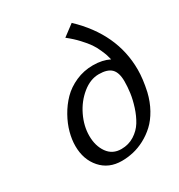

<svg xmlns="http://www.w3.org/2000/svg" viewBox="-163 -786 847 907"><g transform="rotate(-30 260.0 -332.0)"><path d="M84 -161.1Q84 -195.3 94.2 -233.6Q104.5 -272 126.2 -310.8Q147.9 -349.6 178 -380.4Q208 -411.1 252 -430.7Q295.9 -450.2 346.2 -450.2Q397.5 -450.2 435.1 -431.2Q430.7 -448.2 428 -457.3Q425.3 -466.3 415 -489.7Q404.8 -513.2 391.8 -532Q378.9 -550.8 354.5 -577.1Q330.1 -603.5 298.8 -627.9L359.9 -673.8Q520 -522 520 -327.1Q520 -276.4 505.9 -211.9Q494.6 -164.6 473.1 -126.2Q451.7 -87.9 424.8 -63Q397.9 -38.1 366 -21.2Q334 -4.4 302.7 2.7Q271.5 9.8 240.2 9.8Q169.4 9.8 126.7 -38.6Q84 -86.9 84 -161.1ZM349.1 -399.9Q302.7 -399.9 259.5 -364.7Q216.3 -329.6 190.7 -276.4Q165 -223.1 165 -169.9Q165 -114.7 191.4 -77.4Q217.8 -40 266.1 -40Q305.7 -40 336.9 -59.8Q368.2 -79.6 386.5 -109.4Q404.8 -139.2 417 -177.2Q429.2 -215.3 433.6 -248Q438 -280.8 438 -310.1Q438 -357.9 417 -378.9Q396 -399.9 349.1 -399.9Z"/></g></svg>

Font: Pfennig
Style: Italic
Weight: 500
Italic angle: -13°
Version: Version 20120410 ; ttfautohint (v0.8)